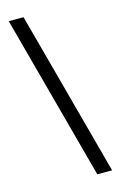

<svg xmlns="http://www.w3.org/2000/svg" viewBox="-131 -764 606 978"><g transform="rotate(-15 172.0 -275.0)"><path d="M254.9 160.2 21 -710H99.1L333 160.2Z"/></g></svg>

Font: Toshiba Sans Medium
Style: Regular
Weight: 500
Designer: Paul D. Hunt
Foundry: Toshiba Corporation
Version: Version 2.020;PS 2.0;hotconv 1.0.86;makeotf.lib2.5.63406